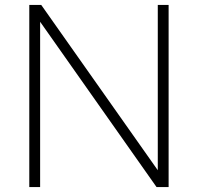

<svg xmlns="http://www.w3.org/2000/svg" viewBox="-20 -760 804 780"><path d="M99 0V-740H147.5L637.5 -45H621V-740H665V0H616L126.5 -695H143V0Z"/></svg>

Font: Encode Sans SC SemiExpanded ExtraLight
Style: Regular
Weight: 250
Width: 6
Designer: Multiple Designers
Foundry: Impallari Type
Version: Version 3.002